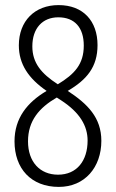

<svg xmlns="http://www.w3.org/2000/svg" viewBox="-20 -815 454 754"><path d="M210 -795C116 -795 54 -732 54 -637C54 -563 92 -507 163 -458C87 -413 37 -351 37 -260C37 -153 102 -81 211 -81C313 -81 378 -158 378 -262C378 -353 324 -407 246 -458C321 -502 363 -552 363 -638C363 -732 307 -795 210 -795ZM209 -747C273 -747 309 -707 309 -636C309 -563 273 -524 207 -484C142 -526 107 -568 107 -633C107 -704 147 -747 209 -747ZM90 -260C90 -341 134 -392 203 -432L220 -421C294 -373 324 -320 324 -263C324 -184 282 -129 208 -129C137 -129 90 -179 90 -260Z"/></svg>

Font: Noto Sans Kannada UI ExtraCondensed Light
Style: Regular
Weight: 300
Width: 2
Designer: Jelle Bosma - Monotype Design Team
Foundry: Monotype Imaging Inc.
Version: Version 2.005